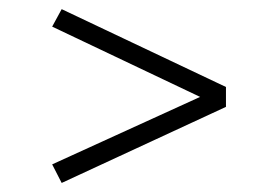

<svg xmlns="http://www.w3.org/2000/svg" viewBox="-20 -445 614 424"><path d="M95.2 -82 421.9 -231 95.2 -386.2 116.2 -424.8 479 -252.9V-209L116.2 -41Z"/></svg>

Font: Dehuti Alt
Style: Bold
Weight: 700
Version: Version 1.2